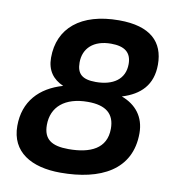

<svg xmlns="http://www.w3.org/2000/svg" viewBox="-83 -800 810 889"><g transform="rotate(10 322.5 -355.0)"><path d="M260 16C448 16 589 -54 589 -227C589 -304 547 -356 479 -381C564 -407 618 -459 618 -555C618 -661 554 -726 406 -726C226 -726 125 -640 125 -501C125 -441 154 -403 203 -382C95 -351 26 -278 26 -163C26 -41 122 16 260 16ZM348 -426C284 -426 259 -449 259 -502C259 -569 306 -613 388 -613C451 -613 484 -589 484 -534C484 -462 429 -426 348 -426ZM278 -98C198 -98 160 -124 160 -191C160 -276 221 -329 329 -329C415 -329 455 -294 455 -225C455 -131 380 -98 278 -98Z"/></g></svg>

Font: Geist SemiBold
Style: Italic
Weight: 600
Italic angle: -12°
Designer: Basement.studio, Andrés Briganti, Mateo Zaragoza
Foundry: Basement.studio, Vercel, Andrés Briganti, Guido Ferreyra, Mateo Zaragoza
Version: Version 1.500